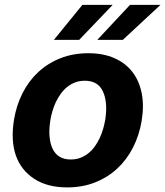

<svg xmlns="http://www.w3.org/2000/svg" viewBox="-20 -776 694 806"><path d="M38.7 -273.1Q48.7 -333.8 74.6 -384.9Q100.5 -436.1 140.6 -473.4Q180.8 -510.7 233.8 -531.6Q286.9 -552.6 351.2 -552.6Q413.4 -552.6 460 -532Q506.7 -511.4 535.7 -474.1Q564.6 -436.8 574.9 -384.4Q585.2 -332 574.6 -268.5Q564.6 -208.1 538.5 -157Q512.4 -105.8 472.3 -68.5Q432.2 -31.2 379.1 -10.3Q326 10.7 262.1 10.7Q179 10.7 123.9 -25.2Q67.8 -61.8 46.3 -124.1Q24.9 -186.4 38.7 -273.1ZM200.3 -152.7Q221.6 -106.5 277 -106.5Q299.4 -106.5 317.8 -113.6Q336.3 -120.7 351.4 -133Q366.5 -145.2 378.2 -161.6Q389.9 -177.9 398.6 -196.6Q407.3 -215.2 413 -235.1Q418.7 -255 421.9 -273.8Q432.9 -345.5 412.6 -391Q392 -437.1 335.9 -437.1Q313.9 -437.1 295.3 -430Q276.6 -422.9 261.5 -410.5Q246.4 -398.1 234.6 -381.6Q222.7 -365.1 214 -346.4Q205.3 -327.8 199.6 -307.9Q193.9 -288 191.1 -269.2Q180 -197.8 200.3 -152.7ZM525.9 -755.7H653.8L495.7 -608.7H388.5ZM206.3 -608.7 326 -755.7H453.1L312.5 -608.7Z"/></svg>

Font: Inter P
Style: Bold Italic
Weight: 700
Italic angle: 9.39999°
Designer: Rasmus Andersson
Foundry: rsms
Version: Version 3.018;git-588b23468